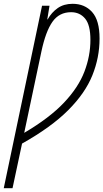

<svg xmlns="http://www.w3.org/2000/svg" viewBox="-67 -744 541 1004"><path d="M-47.4 240.2 152.8 -713.9H191.9L180.2 -642.6H182.1Q203.1 -679.7 235.1 -701.9Q267.1 -724.1 313 -724.1Q376 -724.1 414.8 -680.9Q453.6 -637.7 453.6 -542.5Q453.6 -443.4 416 -350.1Q378.4 -256.8 289.8 -168Q201.2 -79.1 48.3 6.8L-1.5 240.2ZM59.6 -49.3Q192.9 -127.9 268.1 -207.8Q343.3 -287.6 374.5 -369.6Q405.8 -451.7 405.8 -535.6Q405.8 -613.8 377.9 -647Q350.1 -680.2 304.7 -680.2Q242.7 -680.2 207.3 -630.1Q171.9 -580.1 149.4 -474.1Z"/></svg>

Font: Open Sans Condensed Light
Style: Italic
Weight: 300
Width: 3
Italic angle: -12°
Designer: Monotype Design Team
Foundry: Monotype Imaging Inc.
Version: Version 3.000; ttfautohint (v1.8.4)